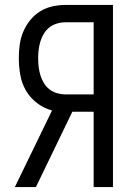

<svg xmlns="http://www.w3.org/2000/svg" viewBox="-20 -755 540 775"><path d="M40 0 190 -309Q157 -318 129.5 -339Q102 -360 85 -389Q68 -418 62 -452Q56 -486 56 -520Q56 -547 59.5 -574Q63 -601 73.5 -626Q84 -651 101 -672.5Q118 -694 141 -708.5Q164 -723 190.5 -729Q217 -735 244 -735H436V0H358V-304H272L125 0ZM358 -374V-665H244Q227 -665 210 -660Q193 -655 179.5 -644.5Q166 -634 157 -619Q148 -604 143 -587.5Q138 -571 136 -554Q134 -537 134 -520Q134 -502 136 -485Q138 -468 143 -451.5Q148 -435 157 -420Q166 -405 179.5 -394.5Q193 -384 210 -379Q227 -374 244 -374Z"/></svg>

Font: Iosevka Term SS14
Style: Regular
Weight: 400
Monospace: yes
Designer: Belleve Invis
Foundry: Belleve Invis
Version: Version 24.1.1; ttfautohint (v1.8.4)